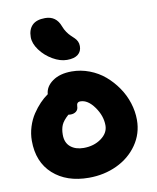

<svg xmlns="http://www.w3.org/2000/svg" viewBox="-96 -1013 849 1041"><g transform="rotate(-10 328.5 -493.0)"><path d="M303.2 -695.8Q265.1 -695.8 224.4 -719.5Q183.6 -743.2 156.7 -779.8Q129.9 -816.4 129.9 -851.1Q129.9 -893.1 153.1 -916.5Q176.3 -939.9 224.1 -939.9Q285.2 -939.9 307.1 -879.9Q314 -861.3 324.5 -846.2Q335 -831.1 345 -821.8Q355 -812.5 364 -803.7Q373 -794.9 378.4 -783.7Q383.8 -772.5 383.8 -757.8Q383.8 -728.5 363.5 -712.2Q343.3 -695.8 303.2 -695.8ZM309.1 -45.9Q186.5 -45.9 112.3 -112.8Q38.1 -179.7 38.1 -296.9Q38.1 -335.9 50 -373.8Q62 -411.6 81.5 -440.9Q101.1 -470.2 122.6 -492.7Q144 -515.1 167 -530.8Q169.9 -572.8 210.2 -601.3Q250.5 -629.9 315.9 -629.9Q366.2 -629.9 413.3 -611.8Q460.4 -593.8 497.1 -562.5Q533.7 -531.2 561.5 -490.7Q589.4 -450.2 604.2 -403.6Q619.1 -356.9 619.1 -310.1Q619.1 -234.4 576.7 -173.3Q534.2 -112.3 463.6 -79.1Q393.1 -45.9 309.1 -45.9ZM209 -299.8Q209 -255.9 236.8 -232.9Q264.6 -210 309.1 -210Q365.2 -210 405.5 -239Q445.8 -268.1 445.8 -310.1Q445.8 -362.8 410.4 -412.4Q375 -461.9 334 -461.9Q313 -461.9 313 -438Q313 -420.4 300.8 -410.6Q288.6 -400.9 270 -400.9Q261.7 -400.9 257.8 -401.9Q228.5 -376 218.8 -353.8Q209 -331.5 209 -299.8Z"/></g></svg>

Font: Shantell Sans Irregular
Style: Regular
Weight: 800
Designer: Stephen Nixon, Anya Danilova, Shantell Martin
Foundry: Arrow Type
Version: Version 1.006;[9816181b4]